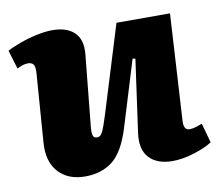

<svg xmlns="http://www.w3.org/2000/svg" viewBox="-67 -606 795 696"><g transform="rotate(-10 330.0 -257.5)"><path d="M-2 -483Q16 -493 46 -504Q76 -515 108.5 -522Q141 -529 167 -529Q221 -529 248.5 -501.5Q276 -474 270 -420L244 -160Q242 -137 245 -127.5Q248 -118 261 -118Q273 -118 281 -135Q289 -152 303 -197L401 -515H598L575 -121Q574 -89 595 -89Q607 -89 619.5 -93Q632 -97 642 -101L662 -29Q636 -12 593.5 1Q551 14 515 14Q458 14 429 -17.5Q400 -49 409 -110L446 -375L436 -377L361 -132Q335 -49 294 -17.5Q253 14 194 14Q130 14 95 -25Q60 -64 65 -132L84 -389Q85 -411 78.5 -418.5Q72 -426 59 -426Q42 -426 19 -414Z"/></g></svg>

Font: Literata 12pt ExtraBold
Style: Italic
Weight: 800
Italic angle: -2°
Designer: Latin by Veronika Burian and Jose Scaglione. Greek by Irene Vlachou. Cyrillic by Vera Evstafieva
Foundry: TypeTogether
Version: Version 3.002